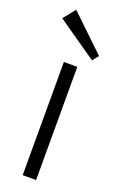

<svg xmlns="http://www.w3.org/2000/svg" viewBox="-152 -820 531 861"><g transform="rotate(20 113.5 -389.5)"><path d="M145 -540V0H81V-540ZM220 -619 197 -590 7 -722 53 -779Z"/></g></svg>

Font: Pathway Extreme SemiCondensed ExtraLight
Style: Regular
Weight: 250
Width: 4
Version: Version 1.001;gftools[0.9.26]